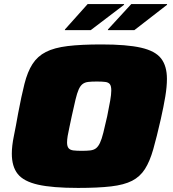

<svg xmlns="http://www.w3.org/2000/svg" viewBox="-20 -914 847 942"><path d="M363 8Q237 8 166.5 -8Q96 -24 67 -60.5Q38 -97 38 -160Q38 -198 48 -246.5Q58 -295 69 -358Q85 -443 100 -502.5Q115 -562 139.5 -600Q164 -638 205 -659Q246 -680 312 -688Q378 -696 478 -696Q602 -696 672 -680Q742 -664 770.5 -627Q799 -590 799 -527Q799 -489 791 -440.5Q783 -392 769 -330Q749 -242 732 -182Q715 -122 691 -84.5Q667 -47 628 -27Q589 -7 525 0.5Q461 8 363 8ZM381 -174Q406 -174 423 -176Q440 -178 451 -186.5Q462 -195 470.5 -213Q479 -231 487 -263Q495 -295 506 -344Q515 -388 520.5 -419.5Q526 -451 526 -470Q526 -492 519 -501Q512 -510 496.5 -512Q481 -514 455 -514Q429 -514 412.5 -512Q396 -510 385 -501.5Q374 -493 366 -475Q358 -457 350.5 -425.5Q343 -394 332 -344Q326 -314 320.5 -289.5Q315 -265 312 -247Q309 -229 309 -215Q309 -196 316.5 -187Q324 -178 340 -176Q356 -174 381 -174ZM509 -766 510 -770 624 -894H800L799 -890L639 -766ZM298 -766 299 -770 410 -894H589L588 -890L425 -766Z"/></svg>

Font: Saira Expanded Black
Style: Italic
Weight: 900
Width: 7
Italic angle: -12°
Designer: Hector Gatti with collaboration of the Omnibus-Type team
Foundry: Omnibus-Type
Version: Version 1.101